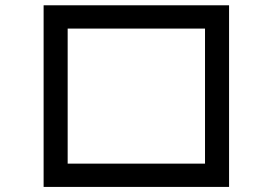

<svg xmlns="http://www.w3.org/2000/svg" viewBox="-20 -739 1040 733"><path d="M146.5 -25.4V-718.8H854.5V-25.4ZM238.3 -114.3H762.7V-629.9H238.3Z"/></svg>

Font: MotoyaLCedar
Style: W3 mono
Weight: 400
Version: Version 1.01